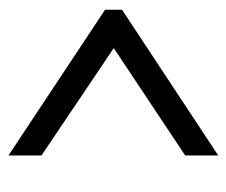

<svg xmlns="http://www.w3.org/2000/svg" viewBox="-62 -590 548 465"><g transform="rotate(-90 212.5 -358.0)"><path d="M68 -184 328 -357 68 -532V-612L421 -378V-337L68 -104Z"/></g></svg>

Font: Noto Serif CondExtraBold
Style: Italic
Weight: 800
Width: 3
Italic angle: -12°
Designer: Monotype Design Team
Foundry: Monotype Imaging Inc.
Version: Version 1.001